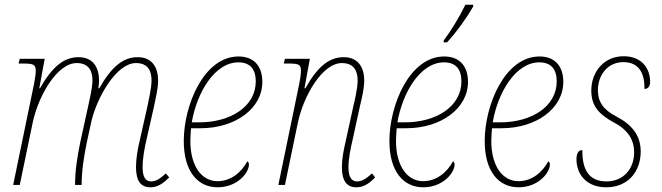

<svg xmlns="http://www.w3.org/2000/svg" viewBox="-20 -786 2812 816"><path d="M619 10C651 10 674 -7 699 -32L685 -49C662 -28 644 -15 622 -15C597 -15 586 -36 586 -76C586 -110 593 -152 603 -194L635 -336C641 -366 652 -409 652 -444C652 -496 629 -543 565 -543C506 -543 456 -506 402 -411H398C400 -423 401 -434 401 -444C401 -496 378 -543 314 -543C254 -543 204 -506 150 -411H147L170 -536H64L59 -516H76C124 -516 132 -512 132 -482C132 -468 127 -446 125 -431L36 0H64L119 -265C143 -379 223 -518 306 -518C361 -518 373 -479 373 -444C373 -412 359 -356 355 -336L321 -181C308 -117 299 -60 299 0H327C327 -60 336 -117 349 -181L369 -273C393 -372 474 -518 558 -518C613 -518 624 -479 624 -444C624 -412 611 -356 607 -336L575 -194C564 -148 558 -109 558 -76C558 -16 579 10 619 10Z M905 10C988 10 1038 -51 1038 -87C1038 -93 1035 -99 1031 -100C1006 -54 962 -16 904 -16C838 -16 789 -79 789 -187C789 -203 791 -230 792 -241H833C980 -241 1095 -325 1095 -438C1095 -506 1058 -546 994 -546C846 -546 761 -338 761 -187C761 -55 822 10 905 10ZM826 -266H795C817 -394 893 -521 993 -521C1043 -521 1067 -492 1067 -440C1067 -334 961 -266 826 -266Z M1494 10C1527 10 1550 -7 1574 -32L1561 -49C1538 -28 1519 -15 1498 -15C1472 -15 1461 -36 1461 -76C1461 -110 1469 -152 1479 -194L1510 -336C1517 -366 1528 -409 1528 -444C1528 -496 1505 -543 1441 -543C1381 -543 1331 -506 1278 -411H1274L1297 -536H1191L1186 -516H1204C1251 -516 1259 -512 1259 -485C1259 -468 1255 -446 1252 -431L1163 0H1191L1246 -265C1270 -379 1350 -518 1433 -518C1488 -518 1500 -479 1500 -444C1500 -412 1487 -356 1482 -336L1451 -194C1440 -148 1433 -109 1433 -76C1433 -16 1455 10 1494 10Z M1865 -606H1880C1920 -649 1966 -714 1991 -758V-766H1958C1931 -711 1897 -656 1866 -614ZM1779 10C1862 10 1912 -51 1912 -87C1912 -93 1909 -99 1905 -100C1880 -54 1836 -16 1778 -16C1712 -16 1663 -79 1663 -187C1663 -203 1665 -230 1666 -241H1707C1854 -241 1969 -325 1969 -438C1969 -506 1932 -546 1868 -546C1720 -546 1635 -338 1635 -187C1635 -55 1696 10 1779 10ZM1700 -266H1669C1691 -394 1767 -521 1867 -521C1917 -521 1941 -492 1941 -440C1941 -334 1835 -266 1700 -266Z M2184 10C2267 10 2317 -51 2317 -87C2317 -93 2314 -99 2310 -100C2285 -54 2241 -16 2183 -16C2117 -16 2068 -79 2068 -187C2068 -203 2070 -230 2071 -241H2112C2259 -241 2374 -325 2374 -438C2374 -506 2337 -546 2273 -546C2125 -546 2040 -338 2040 -187C2040 -55 2101 10 2184 10ZM2105 -266H2074C2096 -394 2172 -521 2272 -521C2322 -521 2346 -492 2346 -440C2346 -334 2240 -266 2105 -266Z M2556 10C2652 10 2703 -60 2703 -142C2703 -210 2666 -256 2601 -290C2545 -319 2522 -351 2521 -401C2521 -470 2565 -522 2629 -522C2701 -522 2720 -467 2719 -408C2734 -408 2743 -419 2743 -438C2743 -495 2708 -547 2630 -547C2549 -547 2493 -483 2493 -401C2493 -336 2525 -300 2590 -265C2652 -232 2675 -189 2675 -138C2675 -71 2632 -15 2557 -15C2481 -15 2454 -68 2455 -148C2441 -148 2430 -138 2430 -109C2430 -45 2473 10 2556 10Z"/></svg>

Font: Noto Serif SemiCondensed Thin
Style: Italic
Weight: 100
Width: 4
Italic angle: -12°
Designer: Monotype Design Team
Foundry: Monotype Imaging Inc.
Version: Version 2.013